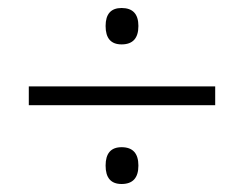

<svg xmlns="http://www.w3.org/2000/svg" viewBox="-20 -592 611 480"><path d="M284 -481Q244 -481 244 -527Q244 -572 284 -572Q326 -572 326 -527Q326 -481 284 -481ZM52 -329V-376H518V-329ZM284 -132Q244 -132 244 -178Q244 -224 284 -224Q326 -224 326 -178Q326 -132 284 -132Z"/></svg>

Font: BC Sans Light
Style: Regular
Weight: 300
Designer: Monotype Design Team
Foundry: Monotype Imaging Inc.
Version: Version 2.000;GOOG;noto-source:20170915:90ef993387c0